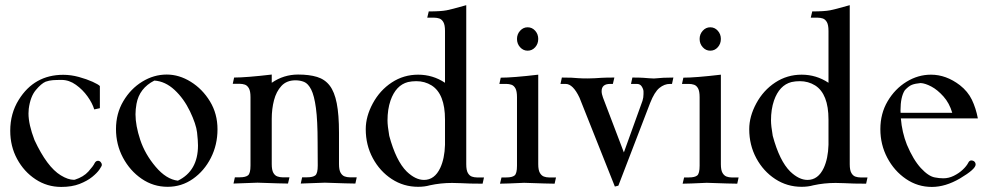

<svg xmlns="http://www.w3.org/2000/svg" viewBox="-20 -717 3852 750"><path d="M219.2 13.2Q164.1 13.2 118.9 -16.6Q73.7 -46.4 46.9 -95.9Q20 -145.5 20 -206.1Q20 -273.9 53.2 -327.1Q113.8 -424.8 227.1 -424.8Q257.3 -424.8 288.3 -416.3Q319.3 -407.7 341.8 -397.5Q364.3 -387.2 370.1 -380.9V-294.4L348.1 -289.6Q340.8 -314 322 -340.3Q303.2 -366.7 276.6 -385.7Q250 -404.8 220.7 -404.8Q199.7 -404.8 186 -403.8Q172.4 -402.8 158.2 -397.9Q141.1 -390.6 119.9 -365.2Q98.6 -339.8 92.3 -292Q91.3 -283.2 91.3 -273.9Q91.3 -231 114.7 -169.9Q163.6 -64.9 217.3 -32.2Q246.1 -14.6 268.6 -14.6Q271 -14.6 272.5 -15.1Q306.2 -25.9 325.2 -46.9Q344.2 -67.9 349.6 -79.6Q354.5 -88.9 362.8 -88.9Q369.1 -88.9 373.5 -83.7Q377.9 -78.6 377.9 -72.8Q377.9 -68.8 368.7 -55.2Q359.4 -41.5 340.1 -25.9Q320.8 -10.3 290.8 1.5Q260.7 13.2 219.2 13.2Z M634.8 12.7Q579.1 12.7 533.4 -18.6Q487.8 -49.8 460.4 -101.1Q433.1 -152.3 433.1 -212.9Q433.1 -273.4 461.7 -321.8Q490.2 -370.1 535.4 -397.9Q580.6 -425.8 631.3 -425.8Q679.7 -425.8 725.3 -397.5Q771 -369.1 800.3 -320.8Q829.6 -272.5 829.6 -211.9Q829.6 -151.4 803.7 -100.3Q777.8 -49.3 733.6 -18.3Q689.5 12.7 634.8 12.7ZM674.8 -11.2Q753.4 -49.3 753.4 -148.9Q753.4 -167 749.8 -199.5Q746.1 -231.9 722.2 -282Q698.2 -332 661.9 -365.7Q625.5 -399.4 583 -402.3Q524.4 -372.6 513.2 -311.5Q509.3 -289.6 509.3 -270.5Q509.3 -226.6 527.8 -170.7Q546.4 -114.7 587.9 -65.7Q629.4 -16.6 674.8 -11.2Z M1368.2 0Q1346.2 0 1249 -3.4Q1180.7 -0.5 1154.8 0L1160.2 -24.4H1179.7Q1202.1 -24.4 1211.7 -32Q1221.2 -39.6 1221.2 -70.3L1220.7 -161.1Q1220.7 -246.1 1214.1 -294.9Q1207.5 -343.8 1195.6 -367.2Q1183.6 -390.6 1168 -397Q1152.3 -403.3 1134.3 -403.3Q1099.6 -403.3 1079.3 -381.3Q1059.1 -359.4 1050.3 -325.4Q1041.5 -291.5 1041.5 -252.9V-76.2Q1041.5 -53.2 1047.6 -42.2Q1053.7 -31.2 1063.5 -27.8Q1073.2 -24.4 1083 -24.4H1110.8L1105 0Q1083.5 0 985.8 -3.4Q918 -0.5 892.1 0L897.5 -24.4H917Q939 -24.4 948.7 -32Q958.5 -39.6 958.5 -70.3V-337.9Q958.5 -361.3 952.1 -372.3Q945.8 -383.3 936.3 -386.5Q926.8 -389.6 917 -389.6H889.2L894.5 -414.1Q941.4 -414.1 1041.5 -425.8V-393.6Q1087.9 -425.8 1144.5 -425.8Q1188 -425.8 1218.5 -416.5Q1249 -407.2 1267.8 -382.8Q1286.6 -358.4 1295.4 -313.7Q1304.2 -269 1304.2 -198.7V-76.2Q1304.2 -53.2 1310.5 -42.2Q1316.9 -31.2 1326.4 -27.8Q1335.9 -24.4 1345.7 -24.4H1373.5Z M1613.3 12.7Q1556.6 12.7 1510.3 -17.6Q1463.9 -47.9 1436.3 -99.1Q1408.7 -150.4 1408.7 -212.4Q1408.7 -262.2 1436.3 -313.2Q1463.9 -364.3 1510.3 -394.8Q1556.6 -425.3 1613.3 -425.3Q1670.9 -425.3 1718.3 -393.6V-596.2Q1718.3 -619.6 1711.9 -630.6Q1705.6 -641.6 1696 -644.8Q1686.5 -647.9 1676.8 -647.9H1648.9L1654.8 -672.4Q1701.7 -672.4 1724.6 -676.8Q1739.3 -679.2 1801.3 -696.8V-75.7Q1801.3 -52.2 1807.6 -41.3Q1814 -30.3 1823.5 -27.1Q1833 -23.9 1842.8 -23.9H1870.6L1865.2 0.5Q1813 0.5 1780.3 -1.5Q1761.2 -2.4 1746.1 -2.4Q1701.2 -2.4 1659.2 6.8Q1638.7 12.7 1613.3 12.7ZM1636.2 -14.2Q1677.7 -14.2 1699.7 -61Q1716.8 -97.7 1718.3 -151.4V-250Q1718.3 -350.1 1666 -383.3Q1639.2 -399.9 1606.4 -399.9Q1588.9 -399.9 1573.7 -396.5Q1526.4 -384.3 1505.4 -324.2Q1493.7 -290 1493.7 -246.6Q1493.7 -225.6 1500.5 -186.5Q1526.9 -88.4 1568.8 -46.9Q1603 -14.2 1636.2 -14.2Z M2146.5 0.5Q2124.5 0.5 2027.3 -2.9Q1955.1 0.5 1933.1 0.5L1939 -23.9H1958Q1980.5 -23.9 1990 -31.5Q1999.5 -39.1 1999.5 -69.8V-337.4Q1999.5 -360.8 1993.4 -371.8Q1987.3 -382.8 1977.8 -386Q1968.3 -389.2 1958 -389.2H1930.7L1936 -413.6Q1982.9 -413.6 2082.5 -425.3V-75.7Q2082.5 -52.7 2088.9 -41.7Q2095.2 -30.8 2104.7 -27.3Q2114.3 -23.9 2124 -23.9H2151.9ZM2041 -519Q2023.9 -519 2011.7 -532.5Q1999.5 -545.9 1999.5 -564.9Q1999.5 -583.5 2011.7 -596.9Q2023.9 -610.4 2041 -610.4Q2058.6 -610.4 2070.6 -596.9Q2082.5 -583.5 2082.5 -564.9Q2082.5 -545.9 2070.6 -532.5Q2058.6 -519 2041 -519Z M2381.8 11.7 2243.7 -335.4Q2218.3 -389.2 2189.5 -389.2H2169.4L2174.8 -414.1Q2217.8 -414.1 2239.3 -411.6Q2252.9 -410.6 2276.4 -410.6Q2292 -410.6 2302.7 -411.4Q2313.5 -412.1 2330.6 -413.1Q2347.7 -414.1 2379.9 -414.1L2374 -389.2H2363.3Q2330.1 -389.2 2330.1 -360.8Q2330.1 -350.1 2335.4 -335.9L2417 -121.6L2489.7 -323.2Q2493.7 -335.9 2493.7 -349.6V-359.4Q2493.7 -367.7 2487.3 -378.4Q2481 -389.2 2467.8 -389.2H2444.8L2450.2 -414.1Q2478.5 -414.1 2492.9 -413.1Q2507.3 -412.1 2514.9 -411.4Q2522.5 -410.6 2530.3 -410.6H2537.1Q2569.3 -414.1 2610.4 -414.1L2605 -389.2H2596.7Q2575.2 -389.2 2555.9 -373.5Q2536.6 -357.9 2519.5 -314.5L2395.5 8.3Z M2859.9 0.5Q2837.9 0.5 2740.7 -2.9Q2668.5 0.5 2646.5 0.5L2652.3 -23.9H2671.4Q2693.8 -23.9 2703.4 -31.5Q2712.9 -39.1 2712.9 -69.8V-337.4Q2712.9 -360.8 2706.8 -371.8Q2700.7 -382.8 2691.2 -386Q2681.6 -389.2 2671.4 -389.2H2644L2649.4 -413.6Q2696.3 -413.6 2795.9 -425.3V-75.7Q2795.9 -52.7 2802.2 -41.7Q2808.6 -30.8 2818.1 -27.3Q2827.6 -23.9 2837.4 -23.9H2865.2ZM2754.4 -519Q2737.3 -519 2725.1 -532.5Q2712.9 -545.9 2712.9 -564.9Q2712.9 -583.5 2725.1 -596.9Q2737.3 -610.4 2754.4 -610.4Q2772 -610.4 2783.9 -596.9Q2795.9 -583.5 2795.9 -564.9Q2795.9 -545.9 2783.9 -532.5Q2772 -519 2754.4 -519Z M3111.3 12.7Q3054.7 12.7 3008.3 -17.6Q2961.9 -47.9 2934.3 -99.1Q2906.7 -150.4 2906.7 -212.4Q2906.7 -262.2 2934.3 -313.2Q2961.9 -364.3 3008.3 -394.8Q3054.7 -425.3 3111.3 -425.3Q3168.9 -425.3 3216.3 -393.6V-596.2Q3216.3 -619.6 3210 -630.6Q3203.6 -641.6 3194.1 -644.8Q3184.6 -647.9 3174.8 -647.9H3147L3152.8 -672.4Q3199.7 -672.4 3222.7 -676.8Q3237.3 -679.2 3299.3 -696.8V-75.7Q3299.3 -52.2 3305.7 -41.3Q3312 -30.3 3321.5 -27.1Q3331.1 -23.9 3340.8 -23.9H3368.7L3363.3 0.5Q3311 0.5 3278.3 -1.5Q3259.3 -2.4 3244.1 -2.4Q3199.2 -2.4 3157.2 6.8Q3136.7 12.7 3111.3 12.7ZM3134.3 -14.2Q3175.8 -14.2 3197.8 -61Q3214.8 -97.7 3216.3 -151.4V-250Q3216.3 -350.1 3164.1 -383.3Q3137.2 -399.9 3104.5 -399.9Q3086.9 -399.9 3071.8 -396.5Q3024.4 -384.3 3003.4 -324.2Q2991.7 -290 2991.7 -246.6Q2991.7 -225.6 2998.5 -186.5Q3024.9 -88.4 3066.9 -46.9Q3101.1 -14.2 3134.3 -14.2Z M3620.1 13.2Q3564.5 13.2 3518.8 -18.1Q3473.1 -49.3 3446 -100.6Q3418.9 -151.9 3418.9 -212.4Q3418.9 -273.4 3447.3 -321.5Q3475.6 -369.6 3520.8 -397.5Q3565.9 -425.3 3616.7 -425.3Q3675.8 -425.3 3729.5 -384.3Q3760.7 -359.9 3776.4 -327.4Q3792 -294.9 3799.8 -254.4H3499Q3503.4 -200.2 3522.5 -151.9Q3547.4 -92.8 3577.1 -60.5Q3606.9 -28.3 3631.8 -23.9Q3648.9 -20.5 3665 -20.5Q3686 -20.5 3705.8 -30.3Q3725.6 -40 3740.7 -54.2Q3755.9 -68.4 3762.7 -82Q3766.1 -88.9 3772.9 -90.3Q3781.7 -90.3 3786.4 -85.7Q3791 -81.1 3791 -74.2Q3791 -56.2 3730 -20Q3673.3 13.2 3620.1 13.2ZM3699.7 -276.4Q3688.5 -314.5 3665.3 -340.3Q3642.1 -366.2 3618.2 -378.9Q3594.2 -391.6 3576.2 -392.6Q3554.7 -390.6 3542.2 -385.7Q3529.8 -380.9 3514.6 -364.7Q3497.6 -338.9 3497.6 -285.6L3498 -276.4Z"/></svg>

Font: Quaaykop
Style: Regular
Weight: 400
Designer: Tup Wanders
Foundry: Free font, DO NOT SELL
Version: Version 1.00;July 31, 2023;FontCreator 11.5.0.2430 64-bit